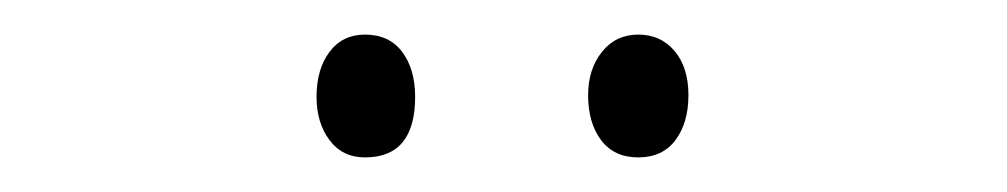

<svg xmlns="http://www.w3.org/2000/svg" viewBox="-20 -724 582 111"><path d="M163 -668Q163 -684 170.5 -694Q178 -704 191 -704Q205 -704 212.5 -694Q220 -684 220 -668Q220 -633 191 -633Q178 -633 170.5 -643Q163 -653 163 -668ZM320 -669Q320 -684 328 -694Q336 -704 349 -704Q362 -704 370 -694.5Q378 -685 378 -669Q378 -653 370.5 -643Q363 -633 349 -633Q335 -633 327.5 -643Q320 -653 320 -669Z"/></svg>

Font: Noto Sans Lao Looped Condensed ExtraLight
Style: Regular
Weight: 200
Width: 3
Designer: Mark Frömberg, Ben Mitchell
Foundry: The Fontpad Ltd
Version: Version 1.002; ttfautohint (v1.8.4.7-5d5b)